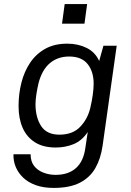

<svg xmlns="http://www.w3.org/2000/svg" viewBox="-20 -735 640 941"><path d="M243 186Q193 186 155.5 172.5Q118 159 93.5 135.5Q69 112 57 83Q45 54 46 21H130Q130 56 147 78Q164 100 192.5 111Q221 122 252 122Q315 122 352 89Q389 56 398 -8L410 -88Q381 -45 340.5 -28.5Q300 -12 253 -12Q192 -12 151.5 -37.5Q111 -63 91 -108.5Q71 -154 71 -215Q71 -275 85 -330Q99 -385 128 -428Q157 -471 202 -496Q247 -521 310 -521Q363 -521 405 -500Q447 -479 466 -436L487 -511H552L483 -22Q474 42 447.5 88.5Q421 135 371.5 160.5Q322 186 243 186ZM271 -75Q336 -75 372.5 -113Q409 -151 422 -204Q430 -237 434.5 -269Q439 -301 439 -325Q439 -384 409.5 -421Q380 -458 319 -458Q263 -458 224.5 -425.5Q186 -393 169 -328Q162 -298 158 -271Q154 -244 154 -224Q154 -160 181.5 -117.5Q209 -75 271 -75ZM284 -619 297 -715H407L394 -619Z"/></svg>

Font: Chivo Mono Medium Light
Style: Italic
Weight: 300
Italic angle: -8.05°
Monospace: yes
Version: Version 1.008